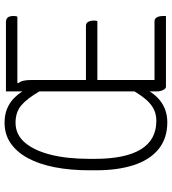

<svg xmlns="http://www.w3.org/2000/svg" viewBox="24 -770 752 840"><g transform="rotate(-90 400.0 -350.0)"><path d="M283 -706Q317 -706 343 -695.5Q369 -685 388 -667Q407 -649 420 -628V-700H723Q737 -700 743.5 -692Q750 -684 750 -667Q750 -663 749.5 -658.5Q749 -654 747 -650H443L420 -554Q389 -607 359.5 -632.5Q330 -658 283 -658Q232 -658 197 -618Q162 -578 143.5 -505.5Q125 -433 125 -335V-312Q125 -178 166.5 -110Q208 -42 291 -42Q320 -42 342 -53Q364 -64 382.5 -85Q401 -106 420 -137Q420 -202 420 -266.5Q420 -331 420 -396Q420 -461 420 -526Q420 -591 420 -656H461L456 -646Q464 -636 467 -622.5Q470 -609 470 -589Q470 -522 470 -454.5Q470 -387 470 -319.5Q470 -252 470 -184.5Q470 -117 470 -50H727Q738 -50 744 -40Q750 -30 750 -10Q750 -8 750 -5Q750 -2 750 0H440Q432 0 426 -13Q420 -26 420 -40V-103L435 -99Q411 -47 373 -20.5Q335 6 285 6Q215 6 168 -32Q121 -70 98 -140Q75 -210 75 -305V-335Q75 -419 88.5 -487.5Q102 -556 128.5 -604.5Q155 -653 193.5 -679.5Q232 -706 283 -706ZM451 -350H707Q719 -350 724.5 -340Q730 -330 730 -314Q730 -310 729.5 -306.5Q729 -303 727 -300H451Z"/></g></svg>

Font: Recursive Casual Light
Style: Regular
Weight: 300
Version: Version 1.047